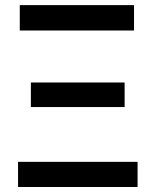

<svg xmlns="http://www.w3.org/2000/svg" viewBox="-20 -748 623 768"><path d="M52.2 0V-100.6H530.3V0ZM103.5 -319.8V-418H478.5V-319.8ZM59.1 -626V-727.5H516.1V-626Z"/></svg>

Font: Inter Cardless Tabular Medium
Style: Regular
Weight: 500
Designer: Rasmus Andersson
Foundry: rsms
Version: Version 4.000;git-4fc901f